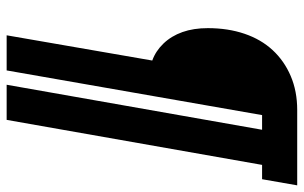

<svg xmlns="http://www.w3.org/2000/svg" viewBox="-184 -544 892 563"><g transform="rotate(90 261.5 -262.0)"><path d="M83 164 157 -263Q129 -273 107 -296Q85 -319 73.5 -351.5Q62 -384 62 -426Q62 -485 78.5 -533.5Q95 -582 126.5 -616Q158 -650 202.5 -669Q247 -688 302 -688H523L505 -585H463L331 164H228L360 -585H317L186 164Z"/></g></svg>

Font: Archivo ExtraCondensed ExtraBold
Style: Italic
Weight: 800
Width: 2
Italic angle: -10°
Designer: Hector Gatti
Foundry: Omnibus-Type
Version: Version 2.001